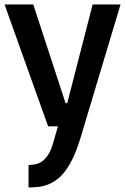

<svg xmlns="http://www.w3.org/2000/svg" viewBox="-23 -574 552 848"><path d="M103 154.8Q118.7 154.3 133.5 151.4Q148.4 148.4 162.1 139.2Q175.8 129.9 187.7 112.5Q199.7 95.2 209.5 64.9L232.9 -16.1H189.5L-2.9 -554.2H124L266.6 -118.2H273.9L386.2 -554.2H509.3L331.5 38.6Q316.9 85.9 300.8 120.4Q284.7 154.8 267.1 178.7Q249.5 202.6 230.5 217.3Q211.4 231.9 190.9 240.2Q170.4 248.5 148.4 251.2Q126.5 253.9 103 253.9V154.8Z"/></svg>

Font: Tauri
Style: Regular
Weight: 400
Designer: Yvonne Schüttler
Foundry: Yvonne Schüttler
Version: Version 1.003; ttfautohint (v0.93.8-669f) -l 13 -r 13 -G 200